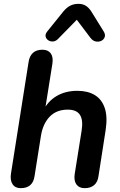

<svg xmlns="http://www.w3.org/2000/svg" viewBox="-20 -972 625 1000"><path d="M88 8Q59 8 45.5 -12.5Q32 -33 37 -67L129 -650Q134 -681 152 -697Q170 -713 201 -713Q230 -713 244 -694.5Q258 -676 253 -641L213 -390H202Q227 -443 273.5 -471Q320 -499 383 -499Q437 -499 473.5 -477Q510 -455 525.5 -409.5Q541 -364 530 -293L493 -55Q489 -24 470.5 -8Q452 8 421 8Q392 8 378 -11.5Q364 -31 369 -65L405 -291Q414 -346 396.5 -373.5Q379 -401 333 -401Q274 -401 238.5 -364Q203 -327 193 -263L160 -55Q151 8 88 8ZM283 -770Q271 -757 256.5 -756Q242 -755 231 -762.5Q220 -770 217.5 -782Q215 -794 226 -808L309 -911Q326 -932 345 -942Q364 -952 389 -952Q413 -952 430 -940Q447 -928 460 -905L519 -810Q530 -793 525.5 -779.5Q521 -766 508 -759.5Q495 -753 479 -756Q463 -759 451 -775L380 -869Z"/></svg>

Font: Nunito ExtraLight
Style: Italic
Weight: 200
Italic angle: -9°
Designer: Vernon Adams
Foundry: Vernon Adams
Version: Version 3.602